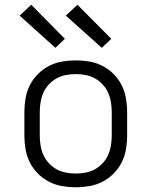

<svg xmlns="http://www.w3.org/2000/svg" viewBox="-20 -783 640 811"><path d="M300 8Q271 8 242 3Q213 -2 187 -15.5Q161 -29 140 -50Q119 -71 106 -97Q93 -123 88 -152Q83 -181 83 -210V-310Q83 -339 88 -368Q93 -397 106 -423Q119 -449 140 -470Q161 -491 187 -504.5Q213 -518 242 -523Q271 -528 300 -528Q329 -528 358 -523Q387 -518 413 -504.5Q439 -491 460 -470Q481 -449 494 -423Q507 -397 512 -368Q517 -339 517 -310V-210Q517 -181 512 -152Q507 -123 494 -97Q481 -71 460 -50Q439 -29 413 -15.5Q387 -2 358 3Q329 8 300 8ZM300 -50Q321 -50 342 -54Q363 -58 381 -68Q399 -78 413.5 -93.5Q428 -109 436.5 -128Q445 -147 448.5 -168Q452 -189 452 -210V-310Q452 -331 448.5 -352Q445 -373 436.5 -392Q428 -411 413.5 -426.5Q399 -442 381 -452Q363 -462 342 -466Q321 -470 300 -470Q279 -470 258 -466Q237 -462 219 -452Q201 -442 186.5 -426.5Q172 -411 163.5 -392Q155 -373 151.5 -352Q148 -331 148 -310V-210Q148 -189 151.5 -168Q155 -147 163.5 -128Q172 -109 186.5 -93.5Q201 -78 219 -68Q237 -58 258 -54Q279 -50 300 -50ZM410 -581 258 -717 307 -763 450 -619ZM214 -581 63 -717 112 -763 254 -619Z"/></svg>

Font: Iosevka Aile Light
Style: Regular
Weight: 300
Designer: Belleve Invis
Foundry: Belleve Invis
Version: Version 27.3.5; ttfautohint (v1.8.4)